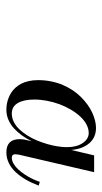

<svg xmlns="http://www.w3.org/2000/svg" viewBox="124 -928 328 617"><g transform="rotate(90 288.5 -620.0)"><path d="M577 -579.8Q568.2 -556.6 557.4 -538.1Q546.6 -519.6 533.4 -505.5Q520.1 -491.4 504.1 -483.7Q488 -476 470.2 -476Q448.9 -476 438.2 -486.8Q427.6 -497.5 427.6 -519.8Q427.6 -524.9 428.8 -533L434.4 -557.5Q425.9 -540.1 415.6 -525.9Q405.4 -511.8 392.8 -500.2Q380.2 -488.8 365 -482.4Q349.8 -476 333.4 -476Q324.1 -476 315 -477.5Q305.9 -479 296.4 -482.6Q286.9 -486.1 278.4 -491.5Q270 -496.9 262.5 -505.1Q255 -513.4 249.6 -523.6Q244.2 -533.9 241.1 -547.8Q238 -561.8 238 -578Q238 -599.9 242.2 -620.4Q246.4 -640.9 253.7 -657.7Q261 -674.5 270.9 -689.5Q280.9 -704.5 292.6 -716Q304.2 -727.5 316.9 -736.8Q329.6 -746 342.6 -751.9Q355.5 -757.8 367.9 -760.9Q380.4 -764 391.6 -764Q422.2 -764 440.8 -742.4Q459.2 -720.8 462.4 -684.2L479.8 -758H533.8L477.4 -515.6Q476.2 -509.1 476.2 -504.8Q476.2 -493.4 487 -493.4Q496.4 -493.4 506.2 -498.9Q516 -504.5 524.5 -513.6Q533 -522.8 540.9 -534.6Q548.8 -546.4 554.8 -558.8Q560.8 -571.1 565 -583.4ZM453.4 -670.4Q453.4 -702.2 440.1 -721.4Q426.9 -740.6 407.8 -740.6Q394 -740.6 380.2 -733.2Q366.5 -725.9 354.8 -713.2Q343.1 -700.6 332.9 -683.4Q322.8 -666.2 315.6 -647.1Q308.5 -627.9 304.4 -606.8Q300.4 -585.8 300.4 -566Q300.4 -531.8 311.7 -512.6Q323 -493.4 345.4 -493.4Q359.1 -493.4 372.2 -499.9Q385.4 -506.4 395.9 -517.6Q406.5 -528.8 415.8 -543.4Q425.1 -558 431.9 -574.5Q438.6 -591 443.6 -608Q448.5 -625 450.9 -640.9Q453.4 -656.9 453.4 -670.4Z"/></g></svg>

Font: Bodoni* 11
Style: Italic
Weight: 400
Italic angle: -13°
Version: Version 1.002